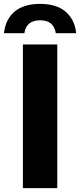

<svg xmlns="http://www.w3.org/2000/svg" viewBox="-62 -969 412 989"><path d="M56 0V-740H233V0ZM-41.5 -798Q-34 -869 13 -909Q60 -949 144.5 -949Q229 -949 276 -908.8Q323 -868.5 330.5 -798H225.5Q215.5 -864.5 144.5 -864.5Q73.5 -864.5 63.5 -798Z"/></svg>

Font: Encode Sans Semi Condensed ExtraBold
Style: Regular
Weight: 800
Width: 4
Designer: Multiple Designers
Foundry: Impallari Type
Version: Version 3.000; ttfautohint (v1.8.3) -l 8 -r 50 -G 200 -x 14 